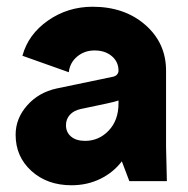

<svg xmlns="http://www.w3.org/2000/svg" viewBox="-20 -532 552 564"><path d="M189.9 12.2Q118.7 12.2 72.3 -29.8Q25.9 -71.8 25.9 -136.2Q25.9 -184.1 59.8 -222.4Q93.8 -260.7 146 -272L310.1 -306.2Q318.8 -307.6 323.5 -312.7Q328.1 -317.9 328.1 -324.2Q328.1 -350.6 308.3 -367.2Q288.6 -383.8 257.8 -383.8Q228 -383.8 206.5 -365.7Q185.1 -347.7 182.1 -319.8L45.9 -368.2Q63 -431.2 121.1 -471.7Q179.2 -512.2 252 -512.2Q345.7 -512.2 406.7 -459Q467.8 -405.8 467.8 -324.2V-100.1L470.2 0H359.9L337.9 -58.1Q313 -25.4 274.7 -6.6Q236.3 12.2 189.9 12.2ZM173.8 -164.1Q173.8 -143.6 188.7 -130.9Q203.6 -118.2 230 -118.2Q270.5 -118.2 299.3 -148.4Q328.1 -178.7 328.1 -228V-236.8Q314.9 -232.4 293.9 -228L217.8 -211.9Q196.8 -207.5 185.3 -194.8Q173.8 -182.1 173.8 -164.1Z"/></svg>

Font: Apfel Grotezk
Style: Bold
Weight: 700
Designer: Luigi Gorlero
Foundry: Collletttivo
Version: Version 2.000;FEAKit 1.0